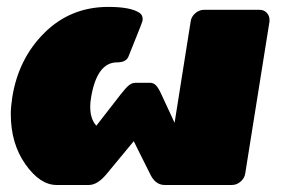

<svg xmlns="http://www.w3.org/2000/svg" viewBox="-20 -528 807 548"><path d="M10.8 -202.5Q10.8 -222.5 15 -250Q32.5 -360.8 107.1 -434.6Q181.7 -508.3 289.2 -508.3Q352.5 -508.3 377.5 -491.7Q389.2 -484.2 386.7 -468.3L381.7 -454.2L346.7 -366.7Q340 -350 314.2 -350Q256.7 -350 240 -250Q237.5 -235 237.5 -223.3Q237.5 -188.3 255 -169.2L324.2 -258.3Q339.2 -277.5 347.9 -284.6Q356.7 -291.7 366.7 -291.7H387.5H408.3Q418.3 -291.7 425.4 -284.2Q432.5 -276.7 440.8 -258.3L478.3 -177.5L524.2 -466.7Q525.8 -480 537.1 -490Q548.3 -500 562.5 -500H720.8Q733.3 -500 741.2 -491.7Q749.2 -483.3 749.2 -471.7V-466.7L680 -33.3Q678.3 -20 667.1 -10Q655.8 0 641.7 0H450Q422.5 0 407.5 -33.3L361.7 -125L285.8 -33.3Q259.2 0 233.3 0H141.7Q94.2 0 52.5 -59.2Q10.8 -118.3 10.8 -202.5Z"/></svg>

Font: BoonTook Mon
Style: Italic
Weight: 400
Italic angle: -9°
Designer: Sungsit Sawaiwan
Foundry: FontUni
Version: Version 3.0